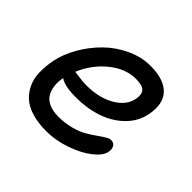

<svg xmlns="http://www.w3.org/2000/svg" viewBox="-126 -618 817 817"><g transform="rotate(45 282.0 -209.5)"><path d="M237.8 45.9Q188.5 45.9 151.1 34.4Q113.8 22.9 91.1 2.4Q68.4 -18.1 55.2 -46.9Q42 -75.7 41.3 -110.8Q40.5 -146 47.9 -186Q58.1 -235.8 86.4 -285.4Q114.7 -335 155 -375Q195.3 -415 248.3 -439.9Q301.3 -464.8 356 -464.8Q437 -464.8 473.6 -426.8Q510.3 -388.7 496.1 -314.9Q485.8 -262.2 446.3 -222.9Q406.7 -183.6 350.1 -164.3Q293.5 -145 227.1 -145Q156.2 -145 129.9 -165Q124 -138.7 127.2 -114.7Q130.4 -90.8 140.9 -73Q151.4 -55.2 174.6 -44.7Q197.8 -34.2 231 -34.2Q269.5 -34.2 304 -43.2Q338.4 -52.2 361.3 -65.4Q384.3 -78.6 402.8 -91.8Q421.4 -105 435.8 -114Q450.2 -123 460 -123Q477.1 -123 484.4 -110.6Q491.7 -98.1 487.8 -78.1Q481.9 -51.3 445.6 -22.7Q409.2 5.9 352.1 25.9Q294.9 45.9 237.8 45.9ZM148.9 -220.2Q152.3 -220.2 175 -216.6Q197.8 -212.9 222.2 -212.9Q296.4 -212.9 348.9 -242.9Q401.4 -272.9 411.1 -321.8Q417 -352.5 403.6 -367.2Q390.1 -381.8 352.1 -381.8Q289.1 -381.8 232.7 -335.9Q176.3 -290 147 -220.2Z"/></g></svg>

Font: Shantell Sans Bouncy
Style: Italic
Weight: 400
Italic angle: -11.31°
Designer: Stephen Nixon, Anya Danilova, Shantell Martin
Foundry: Arrow Type
Version: Version 1.006;[9816181b4]